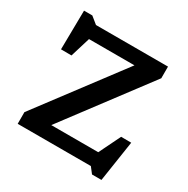

<svg xmlns="http://www.w3.org/2000/svg" viewBox="-174 -893 1060 1084"><g transform="rotate(30 356.0 -351.0)"><path d="M635.5 -704V-628L211.5 -64L161.5 -88.5H536L604.5 -228.5L670.5 -228L630 38H568.5L539 0H62V-76L486 -639.5L541.5 -615.5H171.5L132 -486L63.5 -486.5L67 -740.5H121L166 -704Z"/></g></svg>

Font: Newsreader 7pt Medium
Style: Regular
Weight: 500
Designer: Hugues Gentile
Foundry: Production Type
Version: Version 1.003